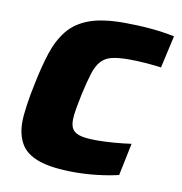

<svg xmlns="http://www.w3.org/2000/svg" viewBox="-65 -579 613 648"><g transform="rotate(10 241.5 -255.0)"><path d="M233 8Q154 8 109.5 -7.5Q65 -23 47 -54Q29 -85 29 -128Q29 -150 34 -185.5Q39 -221 48 -263Q60 -323 75.5 -370.5Q91 -418 117.5 -451Q144 -484 189.5 -501Q235 -518 310 -518Q356 -518 401 -514Q446 -510 483 -502L458 -391Q439 -394 407.5 -396.5Q376 -399 347 -399Q311 -399 288.5 -393.5Q266 -388 252 -372.5Q238 -357 229 -328.5Q220 -300 210 -255Q204 -225 200 -203Q196 -181 196 -165Q196 -143 205 -131.5Q214 -120 234 -115.5Q254 -111 287 -111Q312 -111 345 -113.5Q378 -116 405 -120L382 -9Q348 -1 309 3.5Q270 8 233 8Z"/></g></svg>

Font: Saira Thin
Style: Bold Italic
Weight: 700
Italic angle: -12°
Version: Version 1.101